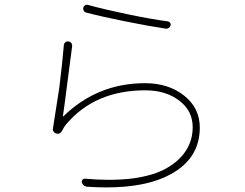

<svg xmlns="http://www.w3.org/2000/svg" viewBox="-20 -776 1040 815"><path d="M345.7 -722.7Q338.9 -724.6 335.4 -730.5Q332 -736.3 333.5 -743.2Q335 -750 341.8 -753.9Q345.7 -755.9 349.6 -755.9Q351.6 -755.9 354.5 -754.9Q417 -737.3 522.5 -715.3Q627.9 -693.4 691.4 -685.5Q698.2 -684.6 702.1 -679.2Q706.1 -673.8 704.1 -668Q702.1 -661.1 696.3 -657.2Q690.4 -653.3 683.6 -654.3Q617.2 -664.1 510.7 -685.5Q404.3 -707 345.7 -722.7ZM251 -584Q251 -590.8 256.8 -595.7Q261.7 -600.6 268.6 -600.6Q269.5 -600.6 270.5 -599.6Q278.3 -599.6 282.7 -593.3Q287.1 -586.9 286.1 -579.1Q281.2 -545.9 267.1 -433.6Q252.9 -321.3 247.1 -283.2Q247.1 -282.2 247.6 -281.7Q248 -281.2 249 -282.2Q393.6 -422.9 595.7 -422.9Q695.3 -422.9 761.7 -370.1Q828.1 -317.4 828.1 -234.4Q828.1 -103.5 704.1 -36.1Q602.5 19.5 431.6 19.5Q392.6 19.5 349.6 16.6Q332 14.6 327.1 -2Q326.2 -7.8 330.1 -12.7Q334 -17.6 340.8 -17.6Q393.6 -12.7 441.4 -12.7Q496.1 -12.7 543.9 -18.6Q633.8 -31.2 688 -62.5Q742.2 -93.8 770 -137.7Q797.9 -181.6 797.9 -236.3Q797.9 -305.7 740.7 -349.1Q683.6 -392.6 596.7 -392.6Q381.8 -392.6 259.8 -247.1Q251 -236.3 244.1 -221.7Q235.4 -205.1 218.8 -209Q211.9 -210.9 208 -216.8Q204.1 -221.7 204.1 -226.6L231.4 -401.4Q245.1 -511.7 251 -584Z"/></svg>

Font: Gen Jyuu Gothic ExtraLight
Style: Regular
Weight: 100
Designer: [Source Han Sans]
Ryoko NISHIZUKA  (kana & ideographs); Paul D. Hunt (Latin, Greek & Cyrillic); Wenlong ZHANG  (bopomofo
Version: Version 1.002.20150607